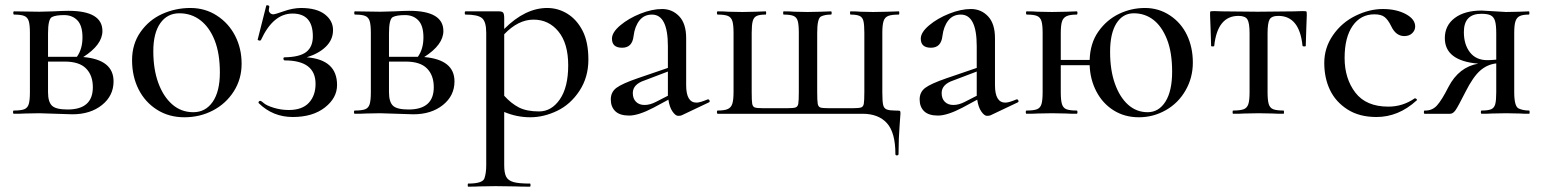

<svg xmlns="http://www.w3.org/2000/svg" viewBox="-20 -429 5817 724"><path d="M234.9 -16.1Q330.1 -16.1 330.1 -100.1Q330.1 -145 304.4 -170.9Q278.8 -196.8 224.1 -196.8H161.1V-81.1Q161.1 -44.9 176 -30.5Q190.9 -16.1 234.9 -16.1ZM161.1 -303.2V-214.8H270Q291 -244.1 291 -288.1Q291 -332 272 -352.1Q252.9 -372.1 221.7 -372.1Q190.4 -372.1 175.8 -364.7Q161.1 -357.4 161.1 -303.2ZM366.2 -312Q366.2 -260.3 293.9 -213.9Q408.2 -204.1 408.2 -122.1Q408.2 -67.9 364.5 -33Q320.8 2 252.9 2L127.9 -2L74.2 -1Q59.1 0 32.2 0Q29.3 0 29.1 -6.1Q28.8 -12.2 32.2 -12.2Q59.1 -12.2 71.5 -17.1Q84 -22 88.4 -36.4Q92.8 -50.8 92.8 -81.1V-305.2Q92.8 -335 88.4 -349.4Q84 -363.8 71.5 -368.9Q59.1 -374 33.2 -374Q30.3 -374 30 -380.1Q29.8 -386.2 33.2 -386.2L127.9 -384.8L181.2 -386.2Q219.2 -388.2 237.8 -388.2Q366.2 -388.2 366.2 -312Z M782 -44.9Q809.1 -84 809.1 -155.5Q809.1 -227.1 789.6 -276.6Q770 -326.2 735.8 -352.5Q701.7 -378.9 656.2 -378.9Q610.8 -378.9 584.5 -341.6Q558.1 -304.2 558.1 -236.1Q558.1 -168 576.9 -116.5Q595.7 -64.9 629.4 -35.4Q663.1 -5.9 709 -5.9Q754.9 -5.9 782 -44.9ZM502.4 -92.5Q478 -141.1 478 -202.1Q478 -263.2 510 -308.6Q542 -354 592 -376.5Q642.1 -398.9 698 -398.9Q753.9 -398.9 798.3 -369.9Q842.8 -340.8 866.9 -293.5Q891.1 -246.1 891.1 -188.5Q891.1 -130.9 861.6 -84.5Q832 -38.1 783 -12.5Q733.9 13.2 675.3 13.2Q616.7 13.2 571.8 -15.4Q526.9 -43.9 502.4 -92.5Z M1136.7 -212.9Q1251 -204.1 1251 -108.4Q1251 -59.6 1205.1 -23.7Q1159.2 12.2 1084 12.2Q1008.8 12.2 955.6 -40L954.6 -42Q954.6 -45.9 958.7 -48.3Q962.9 -50.8 973.6 -41Q984.4 -31.2 1012 -22.7Q1039.6 -14.2 1068.8 -14.2Q1119.6 -14.2 1144.8 -41.5Q1169.9 -68.8 1169.9 -112.8Q1169.9 -201.2 1053.7 -201.2Q1049.8 -201.2 1048.8 -207Q1047.9 -212.9 1053.7 -212.9Q1110.8 -213.9 1135.3 -233.4Q1159.7 -252.9 1159.7 -292Q1159.7 -377.9 1083 -377.9Q1009.8 -377.9 963.9 -277.8Q961.9 -275.9 959.5 -275.9Q957 -275.9 953.9 -277.3Q950.7 -278.8 951.7 -279.8L983.9 -407.2Q983.9 -409.2 987.3 -409.2Q990.7 -409.2 993.7 -407.5Q996.6 -405.8 995.1 -400.4Q993.7 -395 993.7 -389.6Q993.7 -384.3 998.8 -379.6Q1003.9 -375 1010.7 -375Q1017.6 -375 1050.3 -386.7Q1083 -398.4 1114.7 -398.9Q1173.8 -398.9 1204.8 -375Q1235.8 -351.1 1235.8 -315.4Q1235.8 -279.8 1209.2 -253.4Q1182.6 -227.1 1136.7 -212.9Z M1520.5 -16.1Q1615.7 -16.1 1615.7 -100.1Q1615.7 -145 1590.1 -170.9Q1564.5 -196.8 1509.8 -196.8H1446.8V-81.1Q1446.8 -44.9 1461.7 -30.5Q1476.6 -16.1 1520.5 -16.1ZM1446.8 -303.2V-214.8H1555.7Q1576.7 -244.1 1576.7 -288.1Q1576.7 -332 1557.6 -352.1Q1538.6 -372.1 1507.3 -372.1Q1476.1 -372.1 1461.4 -364.7Q1446.8 -357.4 1446.8 -303.2ZM1651.9 -312Q1651.9 -260.3 1579.6 -213.9Q1693.8 -204.1 1693.8 -122.1Q1693.8 -67.9 1650.1 -33Q1606.4 2 1538.6 2L1413.6 -2L1359.9 -1Q1344.7 0 1317.9 0Q1314.9 0 1314.7 -6.1Q1314.5 -12.2 1317.9 -12.2Q1344.7 -12.2 1357.2 -17.1Q1369.6 -22 1374 -36.4Q1378.4 -50.8 1378.4 -81.1V-305.2Q1378.4 -335 1374 -349.4Q1369.6 -363.8 1357.2 -368.9Q1344.7 -374 1318.8 -374Q1315.9 -374 1315.7 -380.1Q1315.4 -386.2 1318.8 -386.2L1413.6 -384.8L1466.8 -386.2Q1504.9 -388.2 1523.4 -388.2Q1651.9 -388.2 1651.9 -312Z M1881.3 -299.8V-67.9Q1907.2 -39.1 1936.5 -23.9Q1965.8 -8.8 2012.7 -8.8Q2059.6 -8.8 2091.1 -54.4Q2122.6 -100.1 2122.6 -182.6Q2122.6 -265.1 2085.9 -310.1Q2049.3 -355 1991.7 -355Q1934.1 -355 1881.3 -299.8ZM1881.3 -6.8V193.8Q1881.3 223.6 1888.9 237.8Q1896.5 252 1916.5 257.6Q1936.5 263.2 1978.5 263.2Q1980.5 263.2 1980.5 269Q1980.5 274.9 1978.5 274.9Q1942.4 274.9 1922.4 273.9L1847.7 272.9L1787.6 273.9Q1772.5 274.9 1745.6 274.9Q1743.7 274.9 1743.7 269Q1743.7 263.2 1745.6 263.2Q1799.8 263.2 1806.6 243.7Q1813.5 224.1 1813.5 193.8V-305.2Q1813.5 -347.2 1797.6 -360.6Q1781.7 -374 1735.4 -374Q1732.4 -374 1732.4 -380.1Q1732.4 -386.2 1735.4 -386.2H1861.3Q1873.5 -386.2 1877.4 -381.1Q1881.3 -376 1881.3 -360.8V-319.8Q1960.4 -398.9 2043.5 -398.9Q2084.5 -398.9 2119.9 -377Q2155.3 -355 2177 -312.7Q2198.7 -270.5 2198.7 -204.1Q2198.7 -137.7 2165 -86.4Q2131.3 -35.2 2080.8 -11Q2030.3 13.2 1979.5 13.2Q1928.7 13.2 1881.3 -6.8Z M2366.2 -78.1Q2366.2 -57.1 2378.2 -45.2Q2390.1 -33.2 2410.6 -33.2Q2431.2 -33.2 2453.6 -44.9L2498.5 -67.9V-159.2L2411.1 -126Q2366.2 -111.3 2366.2 -78.1ZM2287.6 -283.2Q2287.6 -307.1 2319.1 -333.5Q2350.6 -359.9 2394.5 -377.4Q2438.5 -395 2476.8 -395Q2515.1 -395 2541.3 -367.4Q2567.4 -339.8 2567.4 -285.2V-107.9Q2567.4 -42 2606.4 -42Q2619.6 -42 2648.4 -54.2H2650.4Q2654.3 -54.2 2655.8 -49.6Q2657.2 -44.9 2653.3 -43L2550.3 5.9Q2546.4 7.8 2536.9 7.8Q2527.3 7.8 2515.9 -8.5Q2504.4 -24.9 2500.5 -53.2L2444.3 -22.9Q2387.2 6.8 2352.3 6.8Q2317.4 6.8 2300.3 -9.5Q2283.2 -25.9 2283.2 -54Q2283.2 -82 2304.7 -97.9Q2326.2 -113.8 2384.3 -133.8L2498.5 -172.9V-254.9Q2498.5 -374 2438.5 -374Q2408.7 -374 2391.1 -351.6Q2373.5 -329.1 2369.1 -293Q2364.3 -249 2325.9 -249Q2287.6 -249 2287.6 -283.2Z M3232.4 0H2686.5Q2683.6 0 2683.3 -6.1Q2683.1 -12.2 2686.5 -12.2Q2712.4 -12.2 2724.9 -18.1Q2737.3 -23.9 2741.7 -38.6Q2746.1 -53.2 2746.1 -83V-305.2Q2746.1 -335 2741.7 -349.4Q2737.3 -363.8 2724.9 -368.9Q2712.4 -374 2686.5 -374Q2683.6 -374 2683.3 -380.1Q2683.1 -386.2 2686.5 -386.2Q2712.4 -386.2 2726.1 -384.8L2779.3 -383.8L2829.1 -384.8Q2843.3 -385.7 2867.2 -386.2Q2869.1 -386.2 2869.1 -380.1Q2869.1 -374 2867.2 -374Q2844.2 -374 2833.3 -368.9Q2822.3 -363.8 2818.4 -349.4Q2814.5 -335 2814.5 -305.2V-81.1Q2814.5 -48.8 2816.4 -37.8Q2818.4 -26.9 2825.9 -23.9Q2833.5 -21 2856.4 -21H2949.2Q2972.2 -21 2980.2 -23.9Q2988.3 -26.9 2990.2 -37.8Q2992.2 -48.8 2992.2 -81.1V-305.2Q2992.2 -335 2988.3 -349.4Q2984.4 -363.8 2972.4 -368.9Q2960.4 -374 2935.1 -374Q2933.1 -374 2933.1 -380.1Q2933.1 -386.2 2935.1 -386.2Q2960.9 -386.2 2975.1 -384.8L3025.4 -383.8L3075.2 -384.8Q3089.4 -385.7 3113.3 -386.2Q3116.2 -386.2 3116.2 -380.1Q3116.2 -374 3113.3 -374Q3090.3 -374 3075.9 -366.9Q3061.5 -359.9 3061.5 -305.2V-81.1Q3061.5 -48.8 3063.5 -37.8Q3065.4 -26.9 3072.8 -23.9Q3080.1 -21 3103.5 -21H3196.3Q3219.2 -21 3227.3 -23.9Q3235.4 -26.9 3237.3 -37.8Q3239.3 -48.8 3239.3 -83V-305.2Q3239.3 -335.9 3235.8 -349.9Q3232.4 -363.8 3221.4 -368.9Q3210.4 -374 3187.5 -374Q3185.5 -374 3185.3 -380.1Q3185.1 -386.2 3187.5 -386.2Q3211.4 -386.2 3225.1 -384.8L3272.5 -383.8L3326.2 -384.8Q3341.3 -385.7 3369.1 -386.2Q3371.1 -386.2 3371.1 -380.1Q3371.1 -374 3369.1 -374Q3342.3 -374 3329.3 -368.9Q3316.4 -363.8 3311.8 -349.4Q3307.1 -335 3307.1 -305.2V-81.1Q3307.1 -45.9 3310.3 -33Q3313.5 -20 3324.2 -16.1Q3335 -12.2 3353.5 -12.2Q3372.1 -12.2 3373.8 -10.5Q3375.5 -8.8 3375.5 -1Q3375.5 6.8 3372.1 46.9Q3368.7 86.9 3368.2 151.9Q3368.2 156.7 3362.3 157Q3356.4 157.2 3356.4 151.9Q3356.4 70.8 3324.5 35.4Q3292.5 0 3232.4 0Z M3530.8 -78.1Q3530.8 -57.1 3542.7 -45.2Q3554.7 -33.2 3575.2 -33.2Q3595.7 -33.2 3618.2 -44.9L3663.1 -67.9V-159.2L3575.7 -126Q3530.8 -111.3 3530.8 -78.1ZM3452.1 -283.2Q3452.1 -307.1 3483.6 -333.5Q3515.1 -359.9 3559.1 -377.4Q3603 -395 3641.4 -395Q3679.7 -395 3705.8 -367.4Q3731.9 -339.8 3731.9 -285.2V-107.9Q3731.9 -42 3771 -42Q3784.2 -42 3813 -54.2H3814.9Q3818.8 -54.2 3820.3 -49.6Q3821.8 -44.9 3817.9 -43L3714.8 5.9Q3710.9 7.8 3701.4 7.8Q3691.9 7.8 3680.4 -8.5Q3668.9 -24.9 3665 -53.2L3608.9 -22.9Q3551.8 6.8 3516.8 6.8Q3481.9 6.8 3464.8 -9.5Q3447.8 -25.9 3447.8 -54Q3447.8 -82 3469.2 -97.9Q3490.7 -113.8 3548.8 -133.8L3663.1 -172.9V-254.9Q3663.1 -374 3603 -374Q3573.2 -374 3555.7 -351.6Q3538.1 -329.1 3533.7 -293Q3528.8 -249 3490.5 -249Q3452.1 -249 3452.1 -283.2Z M4374.8 -45.9Q4399.9 -85.9 4399.9 -158.9Q4399.9 -231.9 4380.4 -281Q4360.8 -330.1 4328.9 -354.5Q4296.9 -378.9 4255.4 -378.9Q4213.9 -378.9 4189.9 -341.1Q4166 -303.2 4166 -233.6Q4166 -164.1 4184.3 -113Q4202.6 -62 4234.1 -33.9Q4265.6 -5.9 4307.6 -5.9Q4349.6 -5.9 4374.8 -45.9ZM4088.9 -183.1H3980V-81.1Q3980 -51.3 3984.4 -36.6Q3988.8 -22 4001.2 -17.1Q4013.7 -12.2 4040 -12.2Q4043 -12.2 4043 -6.1Q4043 0 4040 0Q4014.2 0 4000 -1L3946.8 -2L3893.1 -1Q3877.9 0 3851.1 0Q3848.1 0 3847.9 -6.1Q3847.7 -12.2 3851.1 -12.2Q3877.9 -12.2 3890.4 -17.1Q3902.8 -22 3907.2 -36.4Q3911.6 -50.8 3911.6 -81.1V-305.2Q3911.6 -335 3907.2 -349.4Q3902.8 -363.8 3890.4 -368.9Q3877.9 -374 3852.1 -374Q3849.1 -374 3848.9 -380.1Q3848.6 -386.2 3852.1 -386.2Q3877.9 -386.2 3893.1 -384.8L3946.8 -383.8L4001 -384.8Q4015.1 -385.7 4040 -386.2Q4043 -386.2 4043 -380.1Q4043 -374 4040 -374Q4014.2 -374 4001.5 -367.9Q3988.8 -361.8 3984.4 -347.4Q3980 -333 3980 -303.2V-203.1H4088.9Q4090.8 -266.1 4121.8 -310.1Q4152.8 -354 4199.2 -376.5Q4245.6 -398.9 4297.6 -398.9Q4349.6 -398.9 4391.8 -370.8Q4434.1 -342.8 4456.1 -296.4Q4478 -250 4478 -192.9Q4478 -135.7 4450.4 -87.9Q4422.9 -40 4375.7 -13.4Q4328.6 13.2 4274.7 13.2Q4220.7 13.2 4179.2 -12.9Q4137.7 -39.1 4114.3 -84Q4090.8 -128.9 4088.9 -183.1Z M4629.9 -12.2Q4656.7 -12.2 4669.7 -17.1Q4682.6 -22 4687.3 -36.4Q4691.9 -50.8 4691.9 -81.1V-303.2Q4691.9 -342.3 4683.8 -355.7Q4675.8 -369.1 4649.9 -369.1Q4570.8 -369.1 4558.6 -255.9Q4558.6 -253.9 4552.7 -253.9Q4546.9 -253.9 4546.9 -255.9L4544.9 -320.8Q4542 -382.8 4543.5 -385Q4544.9 -387.2 4558.6 -387.2Q4572.3 -387.2 4587.9 -386.2L4722.7 -384.8L4860.8 -386.2Q4877.9 -387.2 4891.6 -387.2Q4905.3 -387.2 4906.5 -385.5Q4907.7 -383.8 4907.7 -372.1Q4907.7 -360.4 4905.8 -320.8L4903.8 -255.9Q4903.8 -253.9 4898.2 -253.9Q4892.6 -253.9 4891.6 -255.9Q4880.4 -368.7 4800.8 -369.1Q4774.9 -369.1 4767.3 -355.5Q4759.8 -341.8 4759.8 -303.2V-81.1Q4759.8 -51.3 4764.2 -36.6Q4768.6 -22 4781.2 -17.1Q4793.9 -12.2 4819.8 -12.2Q4821.8 -12.2 4821.8 -6.1Q4821.8 0 4819.8 0Q4793.9 0 4778.8 -1L4726.6 -2L4672.9 -1Q4657.7 0 4629.9 0Q4627.9 0 4627.9 -6.1Q4627.9 -12.2 4629.9 -12.2Z M5316.4 -329.1Q5316.4 -314.9 5305.4 -304Q5294.4 -293 5275.4 -293Q5243.2 -293 5225.6 -331.1Q5214.4 -354 5201.4 -364.5Q5188.5 -375 5162.6 -375Q5110.8 -375 5080.6 -331.5Q5050.3 -288.1 5050.3 -210.4Q5050.3 -132.8 5090.8 -79.8Q5131.3 -26.9 5215.3 -26.9Q5269.5 -26.9 5314.5 -58.1H5316.4Q5319.3 -58.1 5322 -54.9Q5324.7 -51.8 5321.3 -49.8Q5253.4 12.2 5170.4 12.2Q5105.5 12.2 5061 -16.4Q5016.6 -44.9 4995.1 -89.8Q4973.6 -134.8 4973.6 -191.9Q4973.6 -249 5006.6 -296.6Q5039.6 -344.2 5091.6 -369.6Q5143.6 -395 5194.3 -395Q5245.1 -395 5280.8 -376Q5316.4 -356.9 5316.4 -329.1Z M5565.9 -377Q5500 -377 5500 -308.1Q5500 -261.2 5522.9 -231.7Q5545.9 -202.1 5588.9 -202.1Q5600.1 -202.1 5622.1 -204.1V-303.2Q5622.1 -335.4 5617.4 -350.3Q5612.8 -365.2 5601.3 -371.1Q5589.8 -377 5565.9 -377ZM5745.1 -374Q5722.2 -374 5710.7 -368.4Q5699.2 -362.8 5694.6 -348.9Q5689.9 -335 5689.9 -305.2V-81.1Q5689.9 -27.8 5706.5 -20Q5723.1 -12.2 5746.1 -12.2Q5748 -12.2 5748 -6.1Q5748 0 5746.1 0Q5723.1 0 5710 -1L5659.2 -2L5606 -1Q5591.8 0 5566.9 0Q5564 0 5564 -6.1Q5564 -12.2 5566.9 -12.2Q5591.8 -12.2 5603 -17.1Q5614.3 -22 5618.2 -35.9Q5622.1 -49.8 5622.1 -81.1V-189.9Q5587.9 -186 5561.3 -162.6Q5534.7 -139.2 5506.3 -83Q5478 -26.9 5468.5 -13.4Q5459 0 5448.2 0H5352.1Q5349.1 0 5349.1 -6.1Q5349.1 -12.2 5352.1 -12.2Q5380.9 -11.2 5399.2 -32Q5417.5 -52.7 5441.9 -101.1Q5481 -176.3 5554.2 -189Q5428.2 -199.7 5428.2 -285.2Q5428.2 -333 5465.6 -361.1Q5502.9 -389.2 5566.9 -389.2L5659.2 -383.8L5709 -384.8Q5722.2 -385.7 5745.1 -386.2Q5747.1 -386.2 5747.1 -380.1Q5747.1 -374 5745.1 -374Z"/></svg>

Font: Cormorant-Medium
Style: Regular
Weight: 500
Designer: Christian Thalmann (Catharsis Fonts)
Version: Version 3.000